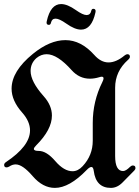

<svg xmlns="http://www.w3.org/2000/svg" viewBox="-39 -916 687 946"><path d="M0 0ZM190.4 -804.7Q190.4 -807.6 191.4 -811.5Q210 -896 262.2 -896Q293 -896 335 -866.2Q369.6 -841.8 387.7 -841.8Q405.8 -841.8 410.2 -861.3Q412.6 -872.6 420.4 -872.6Q432.1 -872.6 432.1 -861.3Q432.1 -858.4 431.2 -854.5Q412.6 -770 360.4 -770Q329.6 -770 287.6 -799.8Q252.9 -824.2 234.9 -824.2Q216.8 -824.2 212.4 -804.7Q210 -793.5 202.1 -793.5Q190.4 -793.5 190.4 -804.7ZM-18.6 -103.5Q-18.6 -111.3 -9.8 -117.2Q108.9 -196.3 108.9 -273.4Q108.9 -317.9 70.3 -361.3Q18.1 -419.9 18.1 -479Q18.1 -565.4 123.5 -650.9Q206.5 -718.3 283.2 -718.3Q359.9 -718.3 425.3 -645.5Q458 -608.4 495.6 -608.4Q533.2 -608.4 574.7 -642.6Q582.5 -648.9 588.4 -648.9Q601.1 -648.9 601.1 -636.2Q601.1 -629.4 591.8 -621.1Q528.3 -564.5 528.3 -483.9V-147.5Q528.3 -73.2 567.4 -73.2Q581.1 -73.2 601.6 -93.8Q608.4 -100.6 615.7 -100.6Q628.4 -100.6 628.4 -87.9Q628.4 -81.5 622.6 -75.7L564.9 -17.1Q538.6 9.8 507.3 9.8Q433.6 9.8 422.9 -74.2Q420.4 -93.3 411.4 -93.3Q402.3 -93.3 388.2 -78.6Q302.7 9.8 231.4 9.8Q171.9 9.8 122.1 -48.1Q72.3 -106 38.1 -106Q22.5 -106 6.8 -95.7Q0 -91.3 -6.8 -91.3Q-18.6 -91.3 -18.6 -103.5ZM111.8 -566.4Q111.8 -514.2 176.3 -441.9Q216.8 -396.5 216.8 -346.7Q216.8 -277.3 139.2 -199.7Q127.9 -188.5 127.9 -182.1Q127.9 -172.4 151.9 -172.4Q190.4 -172.4 233.4 -122.3Q276.4 -72.3 318.4 -72.3Q345.2 -72.3 368.2 -97.2Q418 -150.4 418 -222.7V-310.1Q418 -417 465.3 -511.7Q471.2 -523.4 471.2 -529.8Q471.2 -538.1 461.9 -538.1Q458 -538.1 450.2 -535.6Q425.8 -528.3 403.8 -528.3Q351.6 -528.3 314 -570.3Q243.7 -648.9 190.9 -648.9Q163.6 -648.9 140.6 -629.9Q111.8 -604.5 111.8 -566.4Z"/></svg>

Font: UnifrakturMaguntia21
Style: Book
Weight: 400
Designer: j. 'mach' wust, Gerrit Ansmann, Georg Duffner, based on a font by Peter Wiegel, original typeface by Carl Albert Fahrenw
Version: Version 2017-03-19